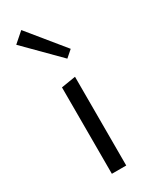

<svg xmlns="http://www.w3.org/2000/svg" viewBox="-184 -742 628 787"><g transform="rotate(-30 130.0 -348.0)"><path d="M21 -654 69 -696 206 -528 174 -500ZM96 -409 164 -420V0H96Z"/></g></svg>

Font: Ysabeau Infant
Style: Regular
Weight: 400
Designer: Christian Thalmann (Catharsis Fonts)
Version: Version 0.003